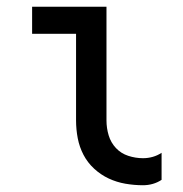

<svg xmlns="http://www.w3.org/2000/svg" viewBox="-20 -540 540 568"><path d="M403 8Q377 8 351 3.5Q325 -1 301.5 -12Q278 -23 258.5 -41Q239 -59 227 -82Q215 -105 210 -131Q205 -157 205 -184V-440H75V-520H295V-184Q295 -161 301.5 -139.5Q308 -118 323 -102Q338 -86 359.5 -79Q381 -72 403 -72Q418 -72 432 -76Q446 -80 458 -88V-8Q446 0 432 4Q418 8 403 8Z"/></svg>

Font: Iosevka Bendy Medium
Style: Regular
Weight: 500
Monospace: yes
Designer: Belleve Invis
Foundry: Belleve Invis
Version: Version 30.1.2